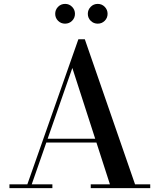

<svg xmlns="http://www.w3.org/2000/svg" viewBox="-20 -966 820 986"><path d="M212.5 -234V-253.5H532V-234ZM415.5 -764.5 673.5 -19.5H751.5V0H446V-19.5H544.5L351.5 -617L143 -19.5H249V0H28.5V-19.5H120.5L382.5 -764.5ZM482 -844.5Q460.5 -844.5 445.8 -859.2Q431 -874 431 -895Q431 -916 445.8 -931Q460.5 -946 482 -946Q503 -946 517.8 -931Q532.5 -916 532.5 -895Q532.5 -874 517.8 -859.2Q503 -844.5 482 -844.5ZM314 -844.5Q293 -844.5 278.2 -859.2Q263.5 -874 263.5 -895Q263.5 -916 278.2 -931Q293 -946 314.5 -946Q335.5 -946 350.2 -931Q365 -916 365 -895Q365 -874 350.2 -859.2Q335.5 -844.5 314 -844.5Z"/></svg>

Font: Bodoni Moda Medium
Style: Regular
Weight: 500
Designer: Owen Earl
Foundry: indestructible type
Version: Version 2.005